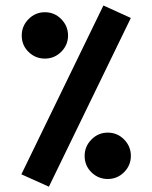

<svg xmlns="http://www.w3.org/2000/svg" viewBox="-20 -683 565 713"><path d="M364 -662.6 59.4 -35.7 161.6 10.3 465.9 -616.3ZM294.3 -104.1Q294.3 -67.8 319.7 -43Q345 -18.3 380.3 -18.3Q415.6 -18.3 440.8 -43.6Q466 -68.9 466 -104.1Q466 -139.3 441 -164.9Q415.9 -190.5 380.3 -190.5Q344.8 -190.5 319.6 -164.9Q294.3 -139.3 294.3 -104.1ZM60.7 -551.1Q60.7 -514.9 86.1 -490.1Q111.5 -465.4 146.8 -465.4Q182 -465.4 207.4 -490.7Q232.7 -516 232.7 -551.1Q232.7 -586.4 207.5 -612Q182.4 -637.6 146.8 -637.6Q111.3 -637.6 86 -612Q60.7 -586.4 60.7 -551.1Z"/></svg>

Font: Vazirmatn RD NL
Style: Regular
Weight: 400
Designer: Saber Rastikerdar
Foundry: Saber Rastikerdar
Version: Version 32.101